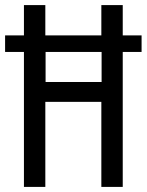

<svg xmlns="http://www.w3.org/2000/svg" viewBox="-22 -734 576 754"><path d="M72 0V-530H-2V-595H72V-714H156V-595H376V-714H460V-595H534V-530H460V0H376V-334H156V0ZM157 -412H377V-530H157Z"/></svg>

Font: Noto Sans Devanagari ExtraCondensed
Style: Regular
Weight: 400
Width: 2
Designer: Jelle Bosma - Monotype Design Team
Foundry: Monotype Imaging Inc.
Version: Version 2.006